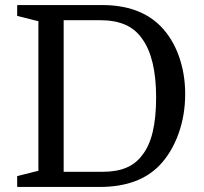

<svg xmlns="http://www.w3.org/2000/svg" viewBox="-20 -740 806 760"><path d="M232 -60H387Q441 -60 479.5 -76Q518 -92 543 -126Q571 -161 584.5 -218Q598 -275 598 -354Q598 -510 543 -586Q517 -624 476 -642Q435 -660 377 -660H232ZM48 -720H384Q533 -720 616 -636Q663 -588 688 -518Q713 -448 713 -368Q713 -284 686.5 -210.5Q660 -137 613 -87Q530 0 375 0H48V-43L132 -64V-656L48 -677Z"/></svg>

Font: Domine
Style: Regular
Weight: 400
Designer: Pablo Impallari, Rodrigo Fuenzalida, Brenda Gallo
Foundry: Pablo Impallari, Rodrigo Fuenzalida, Brenda Gallo
Version: Version 2.000